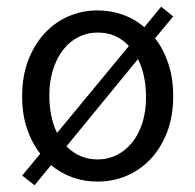

<svg xmlns="http://www.w3.org/2000/svg" viewBox="-20 -529 582 572"><path d="M178 -93Q217 -54 271 -54Q302 -54 328.5 -67.5Q355 -81 374.5 -105.5Q394 -130 404.5 -164Q415 -198 415 -239Q415 -306 391 -353ZM364 -392Q327 -432 271 -432Q240 -432 213.5 -418.5Q187 -405 168 -380.5Q149 -356 138 -321.5Q127 -287 127 -246Q127 -179 150 -133ZM442 -415Q467 -383 481.5 -339.5Q496 -296 496 -242Q496 -182 477.5 -134.5Q459 -87 428 -54.5Q397 -22 356.5 -5Q316 12 271 12Q192 12 132 -37L83 23L46 -6L100 -71Q75 -103 60.5 -145.5Q46 -188 46 -242Q46 -303 64.5 -350.5Q83 -398 114 -431Q145 -464 185.5 -481Q226 -498 271 -498Q309 -498 345 -485.5Q381 -473 410 -448L460 -509L496 -480Z"/></svg>

Font: Myanmar Sanpya
Style: Regular
Weight: 400
Designer: Danh Hong
Foundry: Google Inc.
Version: Version 2.00 November 22, 2015